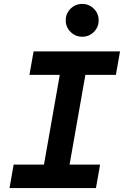

<svg xmlns="http://www.w3.org/2000/svg" viewBox="-20 -954 629 974"><path d="M182.1 0 304.2 -693.4H434.1L312 0ZM28.3 0 49.3 -119.1H487.8L466.8 0ZM129.4 -574.2 150.4 -693.4H588.9L567.9 -574.2ZM397 -767.6Q362.7 -767.6 338.1 -792Q313.5 -816.4 313.5 -850.7Q313.5 -885.5 338 -909.8Q362.6 -934.1 396.8 -934.1Q431.6 -934.1 456.1 -909.8Q480.5 -885.5 480.5 -850.7Q480.5 -816.4 456.2 -792Q431.9 -767.6 397 -767.6Z"/></svg>

Font: Cascadia Code PL
Style: Italic
Weight: 400
Italic angle: -10°
Monospace: yes
Designer: Aaron Bell
Foundry: Saja Typeworks
Version: Version 2404.023